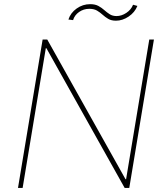

<svg xmlns="http://www.w3.org/2000/svg" viewBox="-20 -921 813 941"><path d="M734.4 -727.3 613.6 0H590.9L207.4 -684.7H204.5L90.9 0H68.2L188.9 -727.3H211.6L595.2 -42.6H598L711.6 -727.3ZM338.1 -822.4 315.3 -825.3Q326 -858.3 355.8 -879.4Q385.7 -900.6 421.9 -900.6Q446.4 -900.6 462.5 -891.7Q478.7 -882.8 491.3 -871.4Q503.9 -860.1 517.8 -851.2Q531.6 -842.3 551.1 -842.3Q575.6 -842.3 599.1 -857.8Q622.5 -873.2 632.1 -897.7L653.4 -892Q640.6 -860.1 610.4 -839.8Q580.3 -819.6 548.3 -819.6Q525.6 -819.6 510.5 -828.5Q495.4 -837.4 483 -848.7Q470.5 -860.1 455.6 -869Q440.7 -877.8 417.6 -877.8Q389.9 -877.8 367.7 -862.4Q345.5 -846.9 338.1 -822.4Z"/></svg>

Font: Inter Thin  BETA
Style: Italic
Weight: 100
Italic angle: -9.39999°
Designer: Rasmus Andersson
Foundry: rsms
Version: Version 3.011;git-f93a4a705